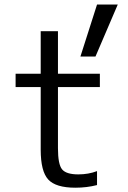

<svg xmlns="http://www.w3.org/2000/svg" viewBox="-20 -830 571 859"><path d="M239.3 -440.4V-167Q239.3 -94.7 257.8 -72.3Q276.4 -49.8 330.1 -49.8Q376 -49.8 414.1 -64.5V-2Q368.2 9.8 317.4 9.8Q229.5 9.8 195.8 -26.9Q162.1 -63.5 162.1 -160.2V-440.4H49.8V-500H162.1V-690.4H239.3V-500H426.8V-440.4ZM506.8 -809.6 407.2 -577.1H339.8L414.1 -809.6Z"/></svg>

Font: Gen Shin Gothic Normal
Style: Regular
Weight: 300
Designer: [Source Han Sans]
Ryoko NISHIZUKA  (kana & ideographs); Paul D. Hunt (Latin, Greek & Cyrillic); Wenlong ZHANG  (bopomofo
Version: Version 1.002.20150607